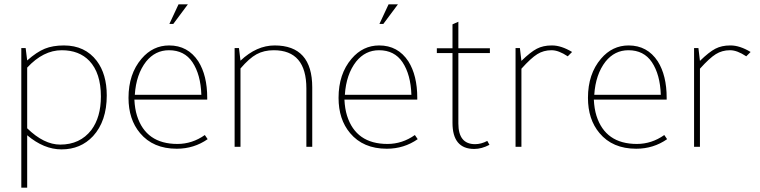

<svg xmlns="http://www.w3.org/2000/svg" viewBox="-20 -675 3497 883"><path d="M78 -454H98L105 -397Q149 -436 186 -451Q223 -466 274 -466Q371 -466 425 -395Q471 -334 471 -236Q471 -118 408 -49Q351 12 263 12Q182 12 105 -53V188H78ZM105 -85Q182 -10 257 -10Q348 -10 400 -77Q444 -136 444 -231Q444 -339 391 -395Q344 -444 264 -444Q179 -444 105 -364Z M844 -655 777 -565H759L801 -655ZM933 -217H598Q600 -175 610 -143Q651 -13 796 -13Q864 -13 922 -54L935 -35Q872 9 793 9Q684 9 624 -63Q571 -126 571 -225Q571 -335 631 -405Q683 -466 758 -466Q844 -466 892 -393Q933 -328 933 -225ZM600 -239H906Q903 -332 865 -389Q828 -444 757 -444Q694 -444 652 -392Q606 -333 600 -239Z M1416 0H1389V-268Q1389 -444 1239 -444Q1194 -444 1160 -425.5Q1126 -407 1086 -360V0H1059V-454H1079L1086 -396Q1160 -466 1243 -466Q1416 -466 1416 -273Z M1810 -655 1743 -565H1725L1767 -655ZM1899 -217H1564Q1566 -175 1576 -143Q1617 -13 1762 -13Q1830 -13 1888 -54L1901 -35Q1838 9 1759 9Q1650 9 1590 -63Q1537 -126 1537 -225Q1537 -335 1597 -405Q1649 -466 1724 -466Q1810 -466 1858 -393Q1899 -328 1899 -225ZM1566 -239H1872Q1869 -332 1831 -389Q1794 -444 1723 -444Q1660 -444 1618 -392Q1572 -333 1566 -239Z M2088 -431V-107Q2088 -12 2165 -12Q2193 -12 2221 -27L2231 -9Q2195 10 2161 10Q2061 10 2061 -110V-431H1989V-453H2061V-563L2088 -575V-453H2233V-431Z M2611 -436 2591 -416Q2549 -444 2517 -444H2516Q2480 -444 2451 -426Q2422 -408 2378 -359V0H2351V-454H2371L2378 -395Q2420 -436 2449 -451Q2478 -466 2517 -466H2519Q2561 -466 2611 -436Z M3046 -217H2711Q2713 -175 2723 -143Q2764 -13 2909 -13Q2977 -13 3035 -54L3048 -35Q2985 9 2906 9Q2797 9 2737 -63Q2684 -126 2684 -225Q2684 -335 2744 -405Q2796 -466 2871 -466Q2957 -466 3005 -393Q3046 -328 3046 -225ZM2713 -239H3019Q3016 -332 2978 -389Q2941 -444 2870 -444Q2807 -444 2765 -392Q2719 -333 2713 -239Z M3432 -436 3412 -416Q3370 -444 3338 -444H3337Q3301 -444 3272 -426Q3243 -408 3199 -359V0H3172V-454H3192L3199 -395Q3241 -436 3270 -451Q3299 -466 3338 -466H3340Q3382 -466 3432 -436Z"/></svg>

Font: Tajawal ExtraLight
Style: Regular
Weight: 275
Designer: Boutros Fonts
Foundry: Created by Boutros International 2017
Version: Version 1.700